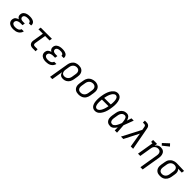

<svg xmlns="http://www.w3.org/2000/svg" viewBox="503 -2788 5000 5000"><g transform="rotate(45 3002.5 -288.0)"><path d="M252 8Q225 8 198.5 5Q172 2 147.5 -6.5Q123 -15 102 -30Q81 -45 67.5 -66Q54 -87 49.5 -113.5Q45 -140 50 -167Q53 -187 63 -207Q73 -227 90.5 -241Q108 -255 128 -264.5Q148 -274 169 -280Q152 -288 137.5 -301Q123 -314 114.5 -331Q106 -348 104 -368Q102 -388 106 -408Q109 -430 120 -451Q131 -472 148.5 -487.5Q166 -503 187.5 -513Q209 -523 230.5 -528.5Q252 -534 274 -536Q296 -538 318 -538Q342 -538 365.5 -536Q389 -534 410.5 -528Q432 -522 452 -511.5Q472 -501 486 -484.5Q500 -468 507 -445.5Q514 -423 510 -400Q509 -398 508.5 -396Q508 -394 508 -392H425Q425 -393 425.5 -394Q426 -395 426 -396Q428 -408 423.5 -419.5Q419 -431 410.5 -439Q402 -447 391 -452Q380 -457 368 -460Q356 -463 343.5 -463.5Q331 -464 318 -464Q305 -464 292 -463.5Q279 -463 266 -460Q253 -457 240 -452.5Q227 -448 215.5 -440Q204 -432 196.5 -420Q189 -408 187 -395Q185 -382 188 -368.5Q191 -355 199 -345Q207 -335 218 -328.5Q229 -322 241.5 -318.5Q254 -315 268 -313.5Q282 -312 295 -312H357L345 -239H283Q268 -239 253 -238Q238 -237 222.5 -233.5Q207 -230 192.5 -224.5Q178 -219 164.5 -209.5Q151 -200 142.5 -186Q134 -172 132 -157Q129 -142 132.5 -127.5Q136 -113 145 -102Q154 -91 166.5 -84Q179 -77 193 -72.5Q207 -68 222 -67Q237 -66 252 -66Q274 -66 296.5 -69Q319 -72 340.5 -81.5Q362 -91 379 -109Q396 -127 401 -149H484Q477 -112 453.5 -79.5Q430 -47 396.5 -27Q363 -7 325.5 0.5Q288 8 252 8Z M963 0Q941 0 920 -3.5Q899 -7 881.5 -16.5Q864 -26 851 -41.5Q838 -57 831.5 -76.5Q825 -96 825 -117.5Q825 -139 829 -161L877 -457H714L726 -530H1137L1125 -456H961L910 -149Q908 -135 908.5 -120.5Q909 -106 916 -95Q923 -84 936 -79Q949 -74 963 -74H1067V0Z M1452 8Q1425 8 1398.5 5Q1372 2 1347.5 -6.5Q1323 -15 1302 -30Q1281 -45 1267.5 -66Q1254 -87 1249.5 -113.5Q1245 -140 1250 -167Q1253 -187 1263 -207Q1273 -227 1290.5 -241Q1308 -255 1328 -264.5Q1348 -274 1369 -280Q1352 -288 1337.5 -301Q1323 -314 1314.5 -331Q1306 -348 1304 -368Q1302 -388 1306 -408Q1309 -430 1320 -451Q1331 -472 1348.5 -487.5Q1366 -503 1387.5 -513Q1409 -523 1430.5 -528.5Q1452 -534 1474 -536Q1496 -538 1518 -538Q1542 -538 1565.5 -536Q1589 -534 1610.5 -528Q1632 -522 1652 -511.5Q1672 -501 1686 -484.5Q1700 -468 1707 -445.5Q1714 -423 1710 -400Q1709 -398 1708.5 -396Q1708 -394 1708 -392H1625Q1625 -393 1625.5 -394Q1626 -395 1626 -396Q1628 -408 1623.5 -419.5Q1619 -431 1610.5 -439Q1602 -447 1591 -452Q1580 -457 1568 -460Q1556 -463 1543.5 -463.5Q1531 -464 1518 -464Q1505 -464 1492 -463.5Q1479 -463 1466 -460Q1453 -457 1440 -452.5Q1427 -448 1415.5 -440Q1404 -432 1396.5 -420Q1389 -408 1387 -395Q1385 -382 1388 -368.5Q1391 -355 1399 -345Q1407 -335 1418 -328.5Q1429 -322 1441.5 -318.5Q1454 -315 1468 -313.5Q1482 -312 1495 -312H1557L1545 -239H1483Q1468 -239 1453 -238Q1438 -237 1422.5 -233.5Q1407 -230 1392.5 -224.5Q1378 -219 1364.5 -209.5Q1351 -200 1342.5 -186Q1334 -172 1332 -157Q1329 -142 1332.5 -127.5Q1336 -113 1345 -102Q1354 -91 1366.5 -84Q1379 -77 1393 -72.5Q1407 -68 1422 -67Q1437 -66 1452 -66Q1474 -66 1496.5 -69Q1519 -72 1540.5 -81.5Q1562 -91 1579 -109Q1596 -127 1601 -149H1684Q1677 -112 1653.5 -79.5Q1630 -47 1596.5 -27Q1563 -7 1525.5 0.5Q1488 8 1452 8Z M1804 205 1895 -340Q1899 -366 1908 -392.5Q1917 -419 1932.5 -442.5Q1948 -466 1969.5 -485.5Q1991 -505 2017 -517Q2043 -529 2070 -533.5Q2097 -538 2123 -538Q2154 -538 2183.5 -532Q2213 -526 2237.5 -510.5Q2262 -495 2279 -471.5Q2296 -448 2304 -420Q2312 -392 2312 -361.5Q2312 -331 2307 -300L2289 -190Q2284 -165 2276 -139.5Q2268 -114 2254.5 -91Q2241 -68 2221 -48.5Q2201 -29 2177 -16Q2153 -3 2127.5 2.5Q2102 8 2076 8Q2050 8 2026 1.5Q2002 -5 1984 -20.5Q1966 -36 1955 -58Q1944 -80 1939 -104L1888 205ZM2056 -65Q2074 -65 2092 -69Q2110 -73 2127 -81.5Q2144 -90 2158 -103.5Q2172 -117 2182.5 -133Q2193 -149 2198.5 -166.5Q2204 -184 2207 -202L2225 -312Q2228 -331 2229 -350Q2230 -369 2226 -386.5Q2222 -404 2213 -419.5Q2204 -435 2190 -445.5Q2176 -456 2158.5 -460.5Q2141 -465 2122 -465Q2105 -465 2087 -461Q2069 -457 2052.5 -448Q2036 -439 2022.5 -425.5Q2009 -412 1999.5 -396Q1990 -380 1984.5 -362.5Q1979 -345 1976 -328L1960 -227Q1956 -208 1955 -189Q1954 -170 1957 -151.5Q1960 -133 1967.5 -116.5Q1975 -100 1988 -88Q2001 -76 2018.5 -70.5Q2036 -65 2056 -65Z M2653 8Q2622 8 2592.5 2Q2563 -4 2538 -19Q2513 -34 2496 -57.5Q2479 -81 2471 -109Q2463 -137 2463 -168Q2463 -199 2468 -230L2487 -340Q2491 -367 2500.5 -393.5Q2510 -420 2526 -444Q2542 -468 2565 -487Q2588 -506 2614.5 -517.5Q2641 -529 2668 -535Q2695 -541 2723 -541Q2754 -541 2783 -533.5Q2812 -526 2837 -511Q2862 -496 2879 -472.5Q2896 -449 2904 -421Q2912 -393 2912 -362Q2912 -331 2907 -300L2889 -190Q2884 -163 2874.5 -136.5Q2865 -110 2849 -86Q2833 -62 2810 -43Q2787 -24 2761 -12.5Q2735 -1 2707.5 3.5Q2680 8 2653 8ZM2654 -66Q2673 -66 2691 -69Q2709 -72 2726 -80.5Q2743 -89 2757.5 -102.5Q2772 -116 2782 -132.5Q2792 -149 2798 -166.5Q2804 -184 2807 -202L2825 -312Q2828 -331 2829 -350Q2830 -369 2826 -387Q2822 -405 2812.5 -420.5Q2803 -436 2788.5 -446Q2774 -456 2756 -460.5Q2738 -465 2719 -465Q2701 -465 2683 -461Q2665 -457 2648 -448.5Q2631 -440 2617 -426.5Q2603 -413 2593 -397Q2583 -381 2577 -363.5Q2571 -346 2568 -328L2550 -218Q2547 -199 2546.5 -180Q2546 -161 2549.5 -143.5Q2553 -126 2562 -110.5Q2571 -95 2585 -84.5Q2599 -74 2617 -70Q2635 -66 2654 -66Z M3253 8Q3233 8 3213 3Q3193 -2 3176 -12.5Q3159 -23 3146.5 -38Q3134 -53 3124.5 -70.5Q3115 -88 3109 -107Q3103 -126 3099 -146Q3095 -166 3093 -186.5Q3091 -207 3090.5 -228Q3090 -249 3090.5 -270Q3091 -291 3093 -312Q3095 -333 3097.5 -354Q3100 -375 3104 -396Q3108 -424 3114 -452Q3120 -480 3128.5 -507.5Q3137 -535 3147.5 -562Q3158 -589 3172.5 -614.5Q3187 -640 3205.5 -664Q3224 -688 3248 -706.5Q3272 -725 3300 -735Q3328 -745 3356 -745Q3387 -745 3415 -732.5Q3443 -720 3462.5 -697.5Q3482 -675 3493 -647Q3504 -619 3510 -589.5Q3516 -560 3518 -528.5Q3520 -497 3519 -465Q3518 -433 3514 -401.5Q3510 -370 3505 -339Q3501 -311 3495 -283Q3489 -255 3481 -227.5Q3473 -200 3462 -173.5Q3451 -147 3436.5 -121Q3422 -95 3403.5 -71Q3385 -47 3361.5 -28.5Q3338 -10 3309.5 -1Q3281 8 3253 8ZM3189 -404H3431Q3434 -424 3435.5 -444Q3437 -464 3437.5 -483.5Q3438 -503 3437.5 -522.5Q3437 -542 3434.5 -561Q3432 -580 3427 -599Q3422 -618 3412.5 -633.5Q3403 -649 3386.5 -659.5Q3370 -670 3351 -670Q3330 -670 3311.5 -659Q3293 -648 3278.5 -632Q3264 -616 3253.5 -597.5Q3243 -579 3234 -560Q3225 -541 3218.5 -522Q3212 -503 3206.5 -483.5Q3201 -464 3197 -444Q3193 -424 3189 -404ZM3257 -65Q3277 -65 3296 -75.5Q3315 -86 3329.5 -102Q3344 -118 3355 -136.5Q3366 -155 3374.5 -174Q3383 -193 3390 -212.5Q3397 -232 3402.5 -251.5Q3408 -271 3412.5 -291Q3417 -311 3420 -331H3178Q3175 -311 3173.5 -291.5Q3172 -272 3171.5 -252Q3171 -232 3171.5 -212.5Q3172 -193 3174.5 -174Q3177 -155 3182 -136.5Q3187 -118 3195.5 -102Q3204 -86 3220.5 -75.5Q3237 -65 3257 -65Z M3821 8Q3792 8 3764 1Q3736 -6 3714.5 -22.5Q3693 -39 3679 -63Q3665 -87 3659 -114.5Q3653 -142 3654.5 -171.5Q3656 -201 3660 -230L3679 -340Q3683 -365 3690.5 -390Q3698 -415 3711.5 -438.5Q3725 -462 3744.5 -481.5Q3764 -501 3787.5 -514Q3811 -527 3837 -532.5Q3863 -538 3888 -538Q3915 -538 3939.5 -527.5Q3964 -517 3981 -497.5Q3998 -478 4008.5 -454Q4019 -430 4025 -405Q4036 -436 4046.5 -467.5Q4057 -499 4067 -530H4151Q4125 -462 4100 -393.5Q4075 -325 4048 -257Q4054 -193 4057.5 -128.5Q4061 -64 4065 0H3982Q3981 -29 3981 -57.5Q3981 -86 3981 -114Q3967 -91 3951 -69.5Q3935 -48 3915 -30.5Q3895 -13 3870.5 -2.5Q3846 8 3821 8ZM3821 -66Q3843 -66 3863 -78.5Q3883 -91 3897.5 -108.5Q3912 -126 3923.5 -146Q3935 -166 3944.5 -186.5Q3954 -207 3962.5 -227.5Q3971 -248 3979 -269Q3978 -289 3976 -309Q3974 -329 3971 -348.5Q3968 -368 3963 -387.5Q3958 -407 3949.5 -424Q3941 -441 3925 -452.5Q3909 -464 3888 -464Q3872 -464 3855 -460Q3838 -456 3824 -445.5Q3810 -435 3798.5 -421.5Q3787 -408 3779.5 -392.5Q3772 -377 3767.5 -360.5Q3763 -344 3760 -328L3742 -218Q3739 -201 3738 -183.5Q3737 -166 3738.5 -149.5Q3740 -133 3745.5 -117Q3751 -101 3761.5 -89Q3772 -77 3788 -71.5Q3804 -66 3821 -66Z M4210 0 4479 -518 4463 -606Q4463 -606 4463 -606Q4463 -606 4463 -606Q4461 -617 4457.5 -628Q4454 -639 4446.5 -647Q4439 -655 4428 -658.5Q4417 -662 4405 -662H4356V-735H4405Q4423 -735 4440.5 -733.5Q4458 -732 4474 -725.5Q4490 -719 4502.5 -708Q4515 -697 4523.5 -683Q4532 -669 4536.5 -652.5Q4541 -636 4544 -619L4659 0H4571L4504 -405L4298 0Z M5132 205 5217 -312Q5220 -331 5221 -349Q5222 -367 5219 -384.5Q5216 -402 5208 -417.5Q5200 -433 5187 -444Q5174 -455 5156.5 -460Q5139 -465 5120 -465Q5103 -465 5086 -461.5Q5069 -458 5053.5 -450Q5038 -442 5024.5 -429.5Q5011 -417 5001 -402Q4991 -387 4985.5 -370.5Q4980 -354 4978 -337L4922 0H4838L4914 -457H4863V-530H5010L4997 -451Q5008 -471 5024 -488Q5040 -505 5060 -517Q5080 -529 5102 -533.5Q5124 -538 5145 -538Q5174 -538 5201 -530.5Q5228 -523 5249 -506Q5270 -489 5282.5 -465Q5295 -441 5300.5 -414Q5306 -387 5305 -358Q5304 -329 5299 -300L5215 205ZM5128 -585 5081 -635 5238 -781 5297 -719Z M5652 8Q5621 8 5591.5 2Q5562 -4 5537.5 -19.5Q5513 -35 5496 -58.5Q5479 -82 5471 -110Q5463 -138 5463 -168.5Q5463 -199 5468 -230L5487 -340Q5491 -366 5500 -392Q5509 -418 5525.5 -441.5Q5542 -465 5564 -483.5Q5586 -502 5611.5 -513.5Q5637 -525 5663.5 -531.5Q5690 -538 5717 -538Q5721 -538 5725 -538Q5729 -538 5733 -538L6005 -530L5993 -457L5855 -461Q5871 -447 5882 -428.5Q5893 -410 5898 -389.5Q5903 -369 5903 -346Q5903 -323 5899 -300L5881 -190Q5876 -164 5867 -137.5Q5858 -111 5842.5 -87.5Q5827 -64 5805.5 -44.5Q5784 -25 5758.5 -13Q5733 -1 5705.5 3.5Q5678 8 5652 8ZM5653 -65Q5671 -65 5689 -69Q5707 -73 5723 -82Q5739 -91 5752.5 -104.5Q5766 -118 5775.5 -134Q5785 -150 5790.5 -167.5Q5796 -185 5799 -202L5817 -312Q5820 -330 5821 -347.5Q5822 -365 5819.5 -381.5Q5817 -398 5810 -413.5Q5803 -429 5791 -440.5Q5779 -452 5763 -457.5Q5747 -463 5730 -464L5721 -465Q5718 -465 5716 -465Q5714 -465 5712 -465Q5694 -465 5676.5 -460Q5659 -455 5643 -446Q5627 -437 5614 -424Q5601 -411 5591.5 -395Q5582 -379 5576.5 -362Q5571 -345 5568 -328L5550 -218Q5547 -199 5546.5 -180Q5546 -161 5549.5 -143.5Q5553 -126 5562 -110.5Q5571 -95 5585 -84.5Q5599 -74 5616.5 -69.5Q5634 -65 5653 -65Z"/></g></svg>

Font: Iosevka Slab Extended Oblique
Style: Regular
Weight: 400
Width: 7
Italic angle: -9°
Monospace: yes
Designer: Belleve Invis
Foundry: Belleve Invis
Version: Version 11.1.0; ttfautohint (v1.8.3)